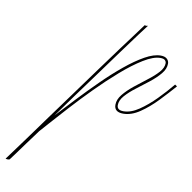

<svg xmlns="http://www.w3.org/2000/svg" viewBox="-381 -441 796 795"><g transform="rotate(10 16.5 -44.0)"><path d="M164 -367Q171 -365 178 -367Q171 -358 145.5 -324Q120 -290 84 -240.5Q48 -191 7.5 -135.5Q-33 -80 -71.5 -27.5Q-110 25 -139 66Q-105 29 -64 -14.5Q-23 -58 20 -100.5Q63 -143 105.5 -178Q148 -213 185.5 -234Q223 -255 252 -255Q269 -255 278 -247Q287 -239 287 -227Q287 -205 269.5 -184Q252 -163 226 -142.5Q200 -122 173.5 -102Q147 -82 129.5 -62Q112 -42 112 -22Q112 -1 139 -1Q170 -1 204 -24Q238 -47 271 -80.5Q304 -114 331 -147L340 -141Q312 -109 278.5 -74Q245 -39 209.5 -15Q174 9 140 9Q102 9 102 -22Q102 -44 119.5 -65.5Q137 -87 163 -108Q189 -129 215.5 -149Q242 -169 259.5 -188.5Q277 -208 277 -227Q277 -234 271.5 -239.5Q266 -245 252 -245Q223 -245 181.5 -219.5Q140 -194 93 -153Q46 -112 -0.5 -65Q-47 -18 -87 26Q-127 70 -154.5 101Q-182 132 -190 141Q-192 144 -205 161.5Q-218 179 -235 202Q-252 225 -267 246Q-282 267 -290 277Q-298 280 -307 277Q-306 275 -286 248.5Q-266 222 -234 177.5Q-202 133 -161.5 77.5Q-121 22 -78 -37Q-35 -96 6 -152.5Q47 -209 81.5 -255.5Q116 -302 138 -331.5Q160 -361 164 -367Z"/></g></svg>

Font: Kapakana Light
Style: Regular
Weight: 300
Designer: Kyosuke Nagai
Version: Version 1.000